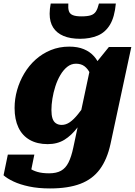

<svg xmlns="http://www.w3.org/2000/svg" viewBox="-51 -814 759 1079"><path d="M361 15 455 -427 463 -429 561 -550H687L570 -5Q551 82 510 137.5Q469 193 400.5 219Q332 245 230 245Q164 245 112.5 234Q61 223 25 206Q-11 189 -31 171L-7 55H142L115 187Q102 184 94 173.5Q86 163 83 150Q80 137 81.5 125Q83 113 88 107Q99 119 115.5 131.5Q132 144 159 152Q186 160 225 160Q266 160 292 145.5Q318 131 334 99Q350 67 361 15ZM527 -363 472 -346Q466 -378 454.5 -402.5Q443 -427 424 -441.5Q405 -456 376 -456Q349 -456 327 -438.5Q305 -421 288 -392Q271 -363 260 -328.5Q249 -294 243.5 -259.5Q238 -225 238 -196Q238 -167 244 -148.5Q250 -130 263.5 -121Q277 -112 296 -112Q319 -112 341 -127Q363 -142 387.5 -172.5Q412 -203 444 -249L460 -214Q422 -147 386.5 -100Q351 -53 311 -28.5Q271 -4 217 -4Q158 -4 116 -28Q74 -52 52.5 -97.5Q31 -143 31 -207Q31 -258 45 -307.5Q59 -357 85.5 -401.5Q112 -446 149.5 -479.5Q187 -513 234.5 -532.5Q282 -552 338 -552Q386 -552 420.5 -537.5Q455 -523 477.5 -497.5Q500 -472 512 -438Q524 -404 527 -363ZM399 -596Q455 -596 498 -614Q541 -632 567 -675Q593 -718 600 -794H505Q498 -765 488 -749.5Q478 -734 459 -728Q440 -722 406 -722Q375 -722 358 -729Q341 -736 336 -752Q331 -768 333 -794H234Q231 -779 229.5 -764.5Q228 -750 228 -737Q228 -690 248 -659Q268 -628 306 -612Q344 -596 399 -596Z"/></svg>

Font: Roboto Serif ExtraBold
Style: Italic
Weight: 800
Italic angle: -10°
Version: Version 1.007